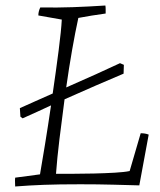

<svg xmlns="http://www.w3.org/2000/svg" viewBox="-20 -668 580 696"><path d="M35 8Q35 1 34.5 -7Q34 -15 35 -24L125 -36Q132 -76 143 -143.5Q154 -211 165 -286Q139 -274 113 -262Q87 -250 62 -239L54 -245L52 -276Q78 -288 109 -301.5Q140 -315 171 -329Q183 -411 192.5 -484.5Q202 -558 204 -597L119 -612Q119 -620 121 -627.5Q123 -635 126 -641Q188 -640 244 -642Q300 -644 362 -648Q363 -642 363 -634.5Q363 -627 363 -619Q340 -616 312.5 -611.5Q285 -607 264 -603Q253 -553 241.5 -487.5Q230 -422 220 -351Q277 -376 327 -398.5Q377 -421 415 -439L429 -433L428 -401Q383 -382 327.5 -358Q272 -334 214 -308Q204 -234 195.5 -163.5Q187 -93 183 -38Q206 -38 243 -38Q280 -38 320.5 -39Q361 -40 396 -42Q431 -44 450 -48L490 -185Q507 -185 519 -180L485 4Q449 3 391.5 1.5Q334 0 271 0Q192 0 139 2Q86 4 35 8Z"/></svg>

Font: Labrada Lght
Style: Italic
Weight: 300
Italic angle: -7°
Designer: Mercedes Jáuregui
Foundry: Omnibus-Type Team
Version: Version 1.000; ttfautohint (v1.8.4.7-5d5b)